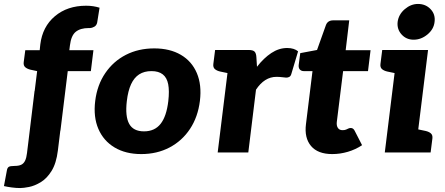

<svg xmlns="http://www.w3.org/2000/svg" viewBox="-66 -772 2252 972"><path d="M71 0 122 -412 89 -419Q72 -423 62 -431.5Q52 -440 54 -457L62 -518H135L138 -547Q149 -637 212 -690Q275 -743 370 -743Q389 -743 405.5 -740.5Q422 -738 438 -733L426 -658Q423 -643 411 -636.5Q399 -630 390 -630Q386 -630 384.5 -630Q383 -630 383 -630Q341 -630 317.5 -611Q294 -592 288 -542L285 -518H407L394 -412H277L240 -111ZM36 180Q16 180 -6.5 177Q-29 174 -46 170L-31 90Q-29 78 -22 73Q-15 68 8 68Q29 68 41.5 62Q54 56 61 41.5Q68 27 71 1L109 -312H264L227 -10Q219 55 195 93.5Q171 132 140 150.5Q109 169 81 174.5Q53 180 36 180Z M715 -527Q794 -527 849.5 -494.5Q905 -462 930.5 -402Q956 -342 946 -261Q936 -180 896 -119.5Q856 -59 792.5 -25.5Q729 8 649 8Q570 8 514 -25.5Q458 -59 432 -119.5Q406 -180 416 -261Q426 -342 467 -402Q508 -462 571.5 -494.5Q635 -527 715 -527ZM663 -107Q717 -107 747 -145Q777 -183 786 -260Q792 -312 785.5 -345.5Q779 -379 758 -395.5Q737 -412 701 -412Q664 -412 638.5 -395.5Q613 -379 597.5 -345.5Q582 -312 576 -260Q567 -183 588 -145Q609 -107 663 -107Z M1036 0 1100 -519H1192Q1215 -519 1223 -510.5Q1231 -502 1232 -482L1235 -434Q1269 -478 1307.5 -503.5Q1346 -529 1388 -529Q1406 -529 1420 -524.5Q1434 -520 1443 -512L1409 -398Q1406 -387 1399 -383Q1392 -379 1383 -379Q1380 -379 1364 -381Q1348 -383 1334 -383Q1303 -383 1277 -366.5Q1251 -350 1230 -318L1191 0ZM1120 -519 1091 -401 1048 -410Q1031 -414 1021.5 -422.5Q1012 -431 1014 -448L1023 -519Z M1616 8Q1543 8 1508.5 -33Q1474 -74 1483 -144L1516 -412H1472Q1460 -412 1452.5 -419.5Q1445 -427 1446 -442L1454 -503L1539 -519L1584 -645Q1593 -669 1621 -669H1702L1684 -518H1810L1797 -412H1671L1639 -154Q1637 -136 1644.5 -124.5Q1652 -113 1668 -113Q1679 -113 1686 -116Q1693 -119 1698 -121.5Q1703 -124 1710 -124Q1722 -124 1729 -111L1767 -37Q1734 -15 1695 -3.5Q1656 8 1616 8Z M1882 0 1946 -519H2101L2037 0ZM2017 0 2046 -118 2089 -109Q2106 -105 2115.5 -96.5Q2125 -88 2123 -71L2114 0ZM1966 -519 1937 -401 1894 -410Q1877 -414 1867.5 -422.5Q1858 -431 1860 -448L1869 -519ZM2028 -571Q1991 -571 1967 -597.5Q1943 -624 1947 -661Q1952 -699 1983 -725.5Q2014 -752 2050 -752Q2089 -752 2114 -725.5Q2139 -699 2134 -661Q2130 -624 2098 -597.5Q2066 -571 2028 -571Z"/></svg>

Font: Aleo Black
Style: Italic
Weight: 900
Italic angle: -7°
Designer: Alessio Laiso
Foundry: Alessio Laiso
Version: Version 2.001;gftools[0.9.29]